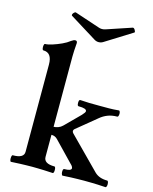

<svg xmlns="http://www.w3.org/2000/svg" viewBox="-128 -956 832 1044"><g transform="rotate(15 288.0 -434.0)"><path d="M37 4Q32 4 30.5 -5Q29 -14 30.5 -23.5Q32 -33 37 -33Q99 -33 99 -69V-560Q99 -627 50 -627Q45 -627 43.5 -636Q42 -645 43.5 -654Q45 -663 50 -663Q65 -663 90 -671Q115 -679 140 -690.5Q165 -702 181 -715Q190 -721 194.5 -723Q199 -725 204 -725Q215 -725 215 -712Q213 -685 212 -669Q211 -653 211 -636V-240Q223 -240 236.5 -245Q250 -250 260 -260L343 -343Q359 -360 359 -367Q359 -383 314 -383Q308 -383 306.5 -392Q305 -401 306.5 -409.5Q308 -418 314 -418Q342 -416 364.5 -415.5Q387 -415 420 -415Q452 -415 476 -415Q500 -415 531 -418Q536 -418 538 -409.5Q540 -401 538 -392Q536 -383 531 -383Q502 -383 478.5 -374Q455 -365 435 -348L324 -257Q319 -253 318 -246Q318 -239 324 -233L497 -58Q523 -33 568 -33Q573 -33 575 -23.5Q577 -14 575 -5Q573 4 568 4Q541 2 522.5 1.5Q504 1 487.5 0.5Q471 0 448 0Q426 0 409.5 0.5Q393 1 374.5 1.5Q356 2 327 4Q323 4 320.5 -5Q318 -14 319.5 -23.5Q321 -33 327 -33Q366 -33 366 -48Q366 -51 363 -57Q360 -63 351 -71L246 -180Q232 -195 211 -195V-71Q211 -33 271 -33Q276 -33 277.5 -23.5Q279 -14 277.5 -5Q276 4 271 4Q241 2 221.5 1.5Q202 1 187.5 0.5Q173 0 155 0Q137 0 121.5 0.5Q106 1 87 1.5Q68 2 37 4ZM328 -748Q314 -748 302 -756L152 -849Q148 -852 150.5 -858Q153 -864 158.5 -868.5Q164 -873 167 -872L308 -825Q326 -818 347 -825L487 -872Q494 -874 500.5 -863Q507 -852 503 -849L354 -756Q342 -748 328 -748Z"/></g></svg>

Font: Junicode SmExp
Style: Bold
Weight: 700
Width: 6
Designer: Peter S. Baker
Version: Version 2.205; ttfautohint (v1.8.4)